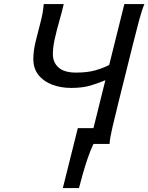

<svg xmlns="http://www.w3.org/2000/svg" viewBox="-20 -719 741 959"><path d="M446.8 -79.1 506.3 -318.4Q470.7 -303.2 431.2 -291.5Q391.6 -279.8 335.4 -279.8Q284.2 -279.8 241.2 -295.9Q198.2 -312 172.4 -344.2Q146.5 -376.5 146.5 -424.8Q146.5 -464.8 158.4 -513.4Q170.4 -562 183.1 -610.4Q195.8 -658.7 198.2 -698.7H298.3Q289.6 -660.2 276.6 -615.2Q263.7 -570.3 253.9 -526.6Q244.1 -482.9 244.1 -448.2Q244.1 -407.2 272.5 -381.8Q300.8 -356.4 359.9 -356.4Q417 -356.4 456.8 -367.9Q496.6 -379.4 525.4 -394.5L601.1 -698.7H701.2Q689 -669.9 674.3 -615.7Q659.7 -561.5 642.1 -490.2L571.8 -208Q554.2 -137.2 541.5 -83Q528.8 -28.8 527.3 0H446.8Q432.1 30.3 418.5 70.1Q404.8 109.9 393.6 149.9Q382.3 189.9 374.5 220.2H293.9L368.7 -79.1Z"/></svg>

Font: Andika
Style: Italic
Weight: 400
Italic angle: -14°
Designer: Victor Gaultney, Annie Olsen, Julie Remington, Don Collingsworth, Eric Hays, Becca Hirsbrunner
Foundry: SIL International
Version: Version 6.101